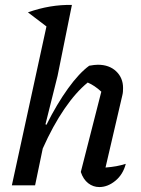

<svg xmlns="http://www.w3.org/2000/svg" viewBox="-20 -750 572 777"><path d="M28 0 168 -643 93 -700Q183 -732 271 -730L213 -443L164 -247L168 -245Q210 -329 255 -391.5Q300 -454 341 -484Q363 -488 376 -488Q422 -488 450 -461.5Q478 -435 478 -394Q478 -386 477.5 -379Q477 -372 475 -364L407 -72Q432 -74 451 -77.5Q470 -81 489 -87Q478 -44 447 -18.5Q416 7 382 7Q357 7 337 -8.5Q317 -24 307 -54L390 -379Q363 -404 335 -416Q287 -377 240.5 -309Q194 -241 153 -149L122 0Z"/></svg>

Font: Piazzolla Medium
Style: Italic
Weight: 500
Italic angle: -11.3°
Designer: Juan Pablo del Peral
Foundry: Huerta Tipografica
Version: Version 1.330